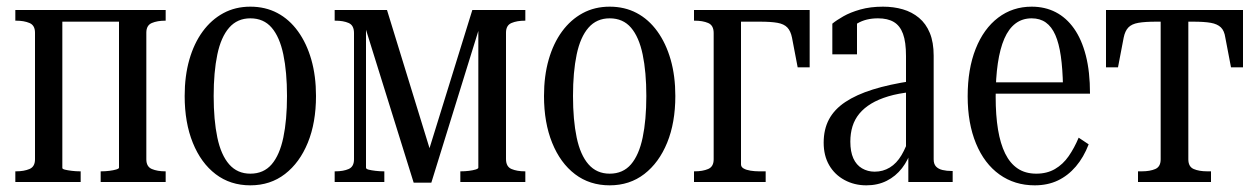

<svg xmlns="http://www.w3.org/2000/svg" viewBox="-20 -546 3772 576"><path d="M85 -68V-448Q85 -470 68.5 -477Q52 -484 28 -484H26V-516H167V-42Q167 -39 175 -37Q183 -35 195.5 -33.5Q208 -32 220 -32H222V0H26V-32H28Q52 -32 68.5 -39Q85 -46 85 -68ZM337 -43V-516H477V-484H476Q452 -484 435.5 -477Q419 -470 419 -448V-68Q419 -46 435.5 -39Q452 -32 476 -32H477V0H282V-32H284Q296 -32 308 -33.5Q320 -35 328.5 -37.5Q337 -40 337 -43ZM129 -481V-516H380V-481Z M928 -258Q928 -178 903.5 -118Q879 -58 835 -24Q791 10 731 10Q671 10 627 -23.5Q583 -57 558.5 -117.5Q534 -178 534 -258Q534 -318 548 -367Q562 -416 588 -451.5Q614 -487 650 -506.5Q686 -526 731 -526Q776 -526 812 -507Q848 -488 874 -452Q900 -416 914 -367Q928 -318 928 -258ZM621 -258Q621 -186 632 -133.5Q643 -81 667.5 -53Q692 -25 731 -25Q771 -25 795 -53Q819 -81 830 -133.5Q841 -186 841 -258Q841 -330 830 -382.5Q819 -435 795 -463Q771 -491 731 -491Q692 -491 667.5 -463Q643 -435 632 -382.5Q621 -330 621 -258Z M1141 -516 1281 -61H1256L1397 -516H1556V-484H1555Q1531 -484 1514.5 -477Q1498 -470 1498 -448V-69Q1498 -46 1514.5 -39Q1531 -32 1555 -32H1556V0H1361V-32H1362Q1375 -32 1387 -33.5Q1399 -35 1407 -37.5Q1415 -40 1415 -43V-494L1427 -492L1274 2H1221L1067 -492L1078 -493V-43Q1078 -39 1086 -37Q1094 -35 1106.5 -33.5Q1119 -32 1131 -32H1133V0H984V-32H986Q1010 -32 1026 -39Q1042 -46 1042 -68V-447Q1042 -470 1026 -477Q1010 -484 986 -484H984V-516Z M2006 -258Q2006 -178 1981.5 -118Q1957 -58 1913 -24Q1869 10 1809 10Q1749 10 1705 -23.5Q1661 -57 1636.5 -117.5Q1612 -178 1612 -258Q1612 -318 1626 -367Q1640 -416 1666 -451.5Q1692 -487 1728 -506.5Q1764 -526 1809 -526Q1854 -526 1890 -507Q1926 -488 1952 -452Q1978 -416 1992 -367Q2006 -318 2006 -258ZM1699 -258Q1699 -186 1710 -133.5Q1721 -81 1745.5 -53Q1770 -25 1809 -25Q1849 -25 1873 -53Q1897 -81 1908 -133.5Q1919 -186 1919 -258Q1919 -330 1908 -382.5Q1897 -435 1873 -463Q1849 -491 1809 -491Q1770 -491 1745.5 -463Q1721 -435 1710 -382.5Q1699 -330 1699 -258Z M2121 -68V-447Q2121 -470 2104.5 -477Q2088 -484 2064 -484H2062V-516H2203V-53Q2203 -45 2211 -40.5Q2219 -36 2231.5 -34Q2244 -32 2257 -32H2277V0H2062V-32H2064Q2088 -32 2104.5 -39Q2121 -46 2121 -68ZM2168 -481V-516H2409V-344H2373L2356 -433Q2352 -453 2342 -463.5Q2332 -474 2312.5 -477.5Q2293 -481 2259 -481Z M2715 -303 2714 -270Q2675 -266 2645 -257Q2615 -248 2593.5 -235Q2572 -222 2558 -205Q2544 -188 2537.5 -167Q2531 -146 2531 -121Q2531 -91 2540 -71Q2549 -51 2566 -41Q2583 -31 2604 -31Q2629 -31 2649.5 -43.5Q2670 -56 2684.5 -80.5Q2699 -105 2709 -138L2715 -99Q2705 -66 2686 -41.5Q2667 -17 2640 -3.5Q2613 10 2579 10Q2543 10 2513.5 -6Q2484 -22 2467.5 -50.5Q2451 -79 2451 -118Q2451 -158 2467 -188Q2483 -218 2516 -240Q2549 -262 2598.5 -277.5Q2648 -293 2715 -303ZM2705 0V-93L2698 -91V-378Q2698 -420 2689 -444.5Q2680 -469 2661.5 -480Q2643 -491 2614 -491Q2578 -491 2552.5 -476Q2527 -461 2510 -434Q2511 -451 2514.5 -461.5Q2518 -472 2523.5 -478Q2529 -484 2536.5 -486.5Q2544 -489 2551 -489V-383H2477V-475Q2489 -485 2510 -497Q2531 -509 2561 -517.5Q2591 -526 2629 -526Q2661 -526 2688.5 -518Q2716 -510 2737 -492.5Q2758 -475 2769.5 -447Q2781 -419 2781 -379V-68Q2781 -54 2788 -46.5Q2795 -39 2807.5 -36Q2820 -33 2836 -33H2838V0Z M2967 -256Q2967 -200 2974 -157.5Q2981 -115 2995.5 -85.5Q3010 -56 3033 -40.5Q3056 -25 3089 -25Q3121 -25 3145 -39Q3169 -53 3186 -77.5Q3203 -102 3216 -133L3246 -113Q3231 -74 3207.5 -46.5Q3184 -19 3153.5 -4.5Q3123 10 3084 10Q3024 10 2978.5 -22.5Q2933 -55 2908 -115.5Q2883 -176 2883 -257Q2883 -339 2907 -399.5Q2931 -460 2974.5 -493Q3018 -526 3075 -526Q3115 -526 3147 -509.5Q3179 -493 3202 -460.5Q3225 -428 3237.5 -379.5Q3250 -331 3250 -265H2946V-299H3189L3169 -287Q3168 -339 3162.5 -377.5Q3157 -416 3146 -441Q3135 -466 3117.5 -478.5Q3100 -491 3075 -491Q3047 -491 3026.5 -475.5Q3006 -460 2993 -430Q2980 -400 2973.5 -356Q2967 -312 2967 -256Z M3504 -481V-516H3709V-344H3673L3656 -433Q3653 -454 3642.5 -464Q3632 -474 3612.5 -477.5Q3593 -481 3559 -481ZM3504 -481H3449Q3415 -481 3395 -477.5Q3375 -474 3365 -463.5Q3355 -453 3351 -433L3334 -344H3298V-516H3504ZM3545 -68Q3545 -46 3561 -39Q3577 -32 3602 -32H3613V0H3394V-32H3405Q3430 -32 3446 -39Q3462 -46 3462 -68V-516H3545Z"/></svg>

Font: Roboto Serif 120pt ExtraCondensed
Style: Regular
Weight: 400
Width: 2
Designer: Greg Gazdowicz
Foundry: Commercial Type
Version: Version 1.008